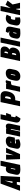

<svg xmlns="http://www.w3.org/2000/svg" viewBox="3052 -3792 753 6896"><g transform="rotate(-90 3428.0 -343.5)"><path d="M522 0 558 -700H283L24 0H215L251 -115H342L331 0ZM301 -272 389 -552 360 -272Z M955 0 1104 -700H924L880 -496Q860 -504 841.5 -507Q823 -510 800 -510Q772 -510 747.5 -501Q723 -492 703 -473.5Q683 -455 669 -426.5Q655 -398 647 -360L603 -156Q593 -107 602 -74.5Q611 -42 636 -23.5Q661 -5 697 3Q733 11 776 11Q794 11 811.5 10Q829 9 847 8Q865 7 883 5.5Q901 4 919 2.5Q937 1 955 0ZM844 -329 811 -170Q811 -170 810.5 -170Q810 -170 809 -170Q808 -170 806.5 -169.5Q805 -169 804 -169Q803 -169 801 -169Q798 -169 795.5 -170.5Q793 -172 791 -174.5Q789 -177 788.5 -182Q788 -187 789 -194L815 -313Q816 -317 817 -320.5Q818 -324 819.5 -326Q821 -328 823.5 -329.5Q826 -331 829 -331Q832 -331 836 -330.5Q840 -330 844 -329Z M1144 -501 1161 0H1341L1567 -501H1389L1302 -233L1323 -501Z M1723 -166 1726 -177 1934 -189 1967 -343Q1979 -399 1963.5 -436.5Q1948 -474 1909.5 -492.5Q1871 -511 1815 -511Q1759 -511 1710 -492Q1661 -473 1626.5 -435Q1592 -397 1580 -340L1537 -135Q1529 -97 1536.5 -69Q1544 -41 1564 -23Q1584 -5 1614.5 4Q1645 13 1682 13Q1731 13 1782 0Q1833 -13 1874 -35L1860 -169Q1838 -162 1804 -153.5Q1770 -145 1750 -145Q1741 -145 1735.5 -146.5Q1730 -148 1727 -150.5Q1724 -153 1723 -157Q1722 -161 1723 -166ZM1785 -333 1781 -315 1755 -313 1759 -334Q1761 -342 1763 -347Q1765 -352 1768.5 -355Q1772 -358 1777 -358Q1782 -358 1784 -355Q1786 -352 1786.5 -346.5Q1787 -341 1785 -333Z M2246 -320 2178 1H2358L2432 -346Q2440 -385 2439 -413Q2438 -441 2430 -459.5Q2422 -478 2409 -489Q2396 -500 2380.5 -505Q2365 -510 2348 -510Q2323 -510 2304 -505.5Q2285 -501 2272.5 -495.5Q2260 -490 2254 -486L2257 -501H2077L1971 1H2151L2221 -328Q2224 -330 2226.5 -331Q2229 -332 2231.5 -332.5Q2234 -333 2236 -333Q2239 -333 2241 -332Q2243 -331 2244.5 -329Q2246 -327 2246.5 -325Q2247 -323 2246 -320Z M2668 -204 2693 -321H2755L2818 -500H2731L2773 -700H2594L2481 -169Q2463 -84 2501 -36.5Q2539 11 2626 13L2726 -153Q2703 -153 2688.5 -157.5Q2674 -162 2669 -173Q2664 -184 2668 -204Z M3428 -700H3210L3061 0H3241L3278 -172H3316Q3357 -172 3398 -183Q3439 -194 3476 -223Q3513 -252 3543 -304Q3573 -356 3591 -438Q3608 -516 3600 -567Q3592 -618 3566 -647Q3540 -676 3503.5 -688Q3467 -700 3428 -700ZM3312 -332 3355 -537H3378Q3392 -537 3401 -531.5Q3410 -526 3413.5 -513.5Q3417 -501 3416.5 -482Q3416 -463 3410 -436Q3404 -407 3396.5 -387Q3389 -367 3380.5 -355Q3372 -343 3360.5 -337.5Q3349 -332 3335 -332Z M3947 -319 3995 -501Q3986 -507 3974.5 -511.5Q3963 -516 3948 -516Q3927 -516 3904.5 -507Q3882 -498 3862 -481L3866 -501H3686L3580 0H3760L3823 -298Q3835 -306 3846.5 -311Q3858 -316 3869.5 -319.5Q3881 -323 3892 -324.5Q3903 -326 3914 -326Q3931 -326 3939 -322.5Q3947 -319 3947 -319Z M4369 -185 4397 -317Q4417 -409 4378.5 -460.5Q4340 -512 4249 -512Q4185 -512 4136 -488.5Q4087 -465 4055 -421.5Q4023 -378 4010 -317L3982 -185Q3970 -126 3980.5 -82Q3991 -38 4028.5 -14Q4066 10 4135 10Q4230 10 4290 -43.5Q4350 -97 4369 -185ZM4216 -311 4191 -191Q4190 -185 4187.5 -180Q4185 -175 4181.5 -172Q4178 -169 4173 -169Q4168 -169 4165.5 -172Q4163 -175 4163 -180Q4163 -185 4164 -191L4189 -311Q4191 -318 4193.5 -323Q4196 -328 4200 -330.5Q4204 -333 4208 -333Q4213 -333 4215 -330.5Q4217 -328 4217.5 -323Q4218 -318 4216 -311Z M5047 -700H4832L4683 0H4903Q4973 0 5026 -25.5Q5079 -51 5114 -97.5Q5149 -144 5162 -206Q5172 -252 5165.5 -286.5Q5159 -321 5140.5 -345Q5122 -369 5095 -382Q5123 -396 5144 -415Q5165 -434 5180 -460.5Q5195 -487 5202 -523Q5214 -579 5198.5 -618.5Q5183 -658 5144 -679Q5105 -700 5047 -700ZM4971 -430H4954L4982 -560H5002Q5014 -560 5020 -552.5Q5026 -545 5026.5 -530.5Q5027 -516 5022 -494Q5018 -474 5011 -459.5Q5004 -445 4994.5 -437.5Q4985 -430 4971 -430ZM4918 -139H4893L4925 -290H4947Q4957 -290 4964 -283.5Q4971 -277 4973 -260.5Q4975 -244 4968 -214Q4962 -184 4953.5 -168Q4945 -152 4935.5 -145.5Q4926 -139 4918 -139Z M5199 0H5378L5527 -700H5348Z M5742 -371Q5738 -375 5728 -380Q5718 -385 5703 -389Q5688 -393 5669 -393Q5642 -393 5617 -384.5Q5592 -376 5571.5 -358Q5551 -340 5535.5 -312Q5520 -284 5512 -246L5493 -156Q5483 -108 5492 -76Q5501 -44 5525.5 -24.5Q5550 -5 5585.5 3Q5621 11 5664 11Q5684 11 5703 10.5Q5722 10 5740.5 9.5Q5759 9 5776.5 7.5Q5794 6 5811.5 4Q5829 2 5846 0L5911 -307Q5923 -365 5920 -404Q5917 -443 5896.5 -466.5Q5876 -490 5836 -500Q5796 -510 5736 -510L5691 -420Q5700 -420 5710 -417Q5720 -414 5728.5 -408.5Q5737 -403 5741 -393.5Q5745 -384 5742 -371ZM5717 -240 5694 -131Q5694 -131 5693 -130.5Q5692 -130 5690.5 -130Q5689 -130 5687.5 -129.5Q5686 -129 5684 -128.5Q5682 -128 5680 -128Q5677 -128 5675 -128.5Q5673 -129 5671.5 -130.5Q5670 -132 5669.5 -134Q5669 -136 5669 -138L5689 -232Q5690 -235 5691 -237.5Q5692 -240 5694 -241.5Q5696 -243 5698 -244Q5700 -245 5703 -245Q5706 -245 5708.5 -244.5Q5711 -244 5713.5 -243Q5716 -242 5717 -240Z M6274 -320 6352 -479Q6324 -493 6293 -502Q6262 -511 6229 -512Q6167 -514 6119 -489Q6071 -464 6040 -420.5Q6009 -377 5997 -320L5966 -174Q5953 -110 5968 -69.5Q5983 -29 6022 -9.5Q6061 10 6118 12Q6152 13 6186.5 8Q6221 3 6253 -5L6251 -176Q6251 -176 6247 -175Q6243 -174 6235.5 -173.5Q6228 -173 6220 -172Q6212 -171 6204 -171Q6193 -171 6184.5 -173.5Q6176 -176 6171 -181.5Q6166 -187 6164 -195.5Q6162 -204 6165 -215L6181 -291Q6184 -306 6192.5 -315Q6201 -324 6212.5 -328Q6224 -332 6237 -331Q6248 -330 6257.5 -327.5Q6267 -325 6274 -320Z M6716 -267 6856 -447 6705 -521 6585 -337 6662 -700H6482L6333 0H6513L6541 -131L6558 -145L6573 0H6778Z"/></g></svg>

Font: Advent Pro Black
Style: Italic
Weight: 900
Italic angle: -12°
Version: Version 3.000